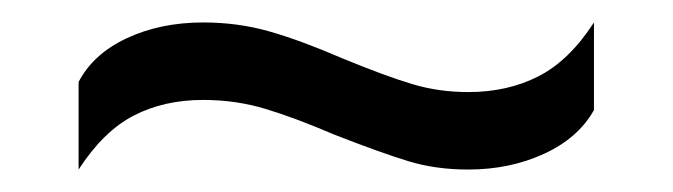

<svg xmlns="http://www.w3.org/2000/svg" viewBox="-20 -439 599 171"><path d="M50 -366Q63 -391 93 -405Q123 -419 161 -419Q192 -419 220 -411Q248 -403 285 -387Q324 -371 347.5 -364Q371 -357 397 -357Q432 -357 459.5 -371Q487 -385 509 -419V-341Q495 -316 464.5 -302Q434 -288 397 -288Q368 -288 343.5 -295.5Q319 -303 278 -319Q243 -334 216.5 -342Q190 -350 161 -350Q126 -350 99 -336Q72 -322 50 -288Z"/></svg>

Font: Prompt Light
Style: Regular
Weight: 300
Designer: Katatrad Team
Foundry: CadsonDemak
Version: Version 1.001